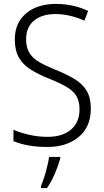

<svg xmlns="http://www.w3.org/2000/svg" viewBox="-20 -744 533 985"><path d="M446 -187Q446 -93 384 -41.5Q322 10 223 10Q169 10 125.5 2Q82 -6 49 -20V-78Q84 -63 129.5 -52.5Q175 -42 225 -42Q300 -42 344 -79Q388 -116 388 -184Q388 -225 371.5 -252Q355 -279 319.5 -299.5Q284 -320 228 -342Q176 -363 137 -387.5Q98 -412 77 -448.5Q56 -485 56 -542Q56 -600 83 -640.5Q110 -681 157 -702.5Q204 -724 265 -724Q312 -724 354.5 -714.5Q397 -705 432 -688L413 -638Q375 -655 337.5 -663.5Q300 -672 264 -672Q196 -672 155 -638.5Q114 -605 114 -543Q114 -499 131.5 -471.5Q149 -444 183 -424.5Q217 -405 265 -386Q322 -363 362.5 -338.5Q403 -314 424.5 -278.5Q446 -243 446 -187ZM289 69Q280 103 262 145.5Q244 188 221 221H190V211Q197 195 206 167.5Q215 140 222 111Q229 82 232 61H289Z"/></svg>

Font: Noto Sans Arabic SemCond Light
Style: Regular
Weight: 300
Width: 4
Designer: Monotype Design Team, Nadine Chahine, Nizar Qandah and Khaled Hosny
Foundry: Monotype Imaging Inc.
Version: Version 2.012; ttfautohint (v1.8.4.7-5d5b)